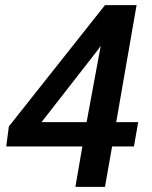

<svg xmlns="http://www.w3.org/2000/svg" viewBox="-20 -731 596 751"><path d="M434.6 -253.4H520.5L503.9 -158.2H418.5L390.6 0H274.9L302.2 -158.2H4.4L14.6 -236.3L390.6 -710.9H514.2ZM142.6 -253.4H318.8L374 -551.8L362.3 -535.2Z"/></svg>

Font: RobotoDraft Medium
Style: Italic
Weight: 500
Italic angle: -12°
Version: Version 2.001152; 2014